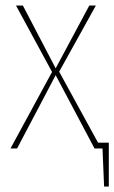

<svg xmlns="http://www.w3.org/2000/svg" viewBox="-20 -539 415 697"><path d="M335.9 -21H375V138.2H357.9L352.1 0H323.2L182.1 -266.1L42 0H18.1L168.9 -277.8L38.1 -519H63L182.1 -291L304.2 -519H328.1L194.8 -278.8Z"/></svg>

Font: Fira Sans Compressed Thin
Style: Regular
Weight: 100
Width: 1
Designer: Carrois Corporate & Edenspiekermann AG
Foundry: Carrois Corporate GbR & Edenspiekermann AG
Version: Version 4.203;PS 004.203;hotconv 1.0.88;makeotf.lib2.5.64775